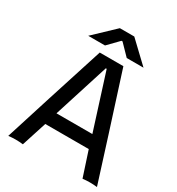

<svg xmlns="http://www.w3.org/2000/svg" viewBox="-206 -1013 1050 1140"><g transform="rotate(30 319.0 -442.5)"><path d="M25 0Q110 -271 248 -700H410Q548 -271 633 0Q584 -6 534 0L478 -171H180L125 0Q75 -6 25 0ZM452 -259 332 -637H326L206 -259ZM139 -752 279 -885H378L518 -752H403L332 -825H325L254 -752Z"/></g></svg>

Font: Rilu
Style: Bold
Weight: 500
Designer: Alí Sinisterra
Foundry: Alí Sinisterra
Version: ""